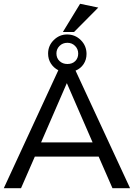

<svg xmlns="http://www.w3.org/2000/svg" viewBox="-25 -994 707 1014"><path d="M273 -712Q273 -735 289.5 -751.5Q306 -768 331 -768Q355 -768 371.5 -751.5Q388 -735 388 -711Q388 -687 372.5 -671.5Q357 -656 331 -656Q306 -656 289.5 -671.5Q273 -687 273 -712ZM86 0 159 -167H496L569 0H662L374 -621Q401 -632 416.5 -655.5Q432 -679 432 -709Q432 -752 402 -782Q372 -812 329 -812Q289 -812 259 -782.5Q229 -753 229 -711Q229 -682 243.5 -659Q258 -636 283 -623L-5 0ZM192 -242 328 -555 464 -242ZM307 -825H366L494 -954L398 -974Z"/></svg>

Font: Geom Light
Style: Regular
Weight: 300
Version: Version 1.102